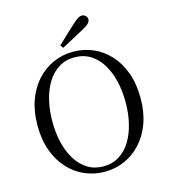

<svg xmlns="http://www.w3.org/2000/svg" viewBox="-136 -1052 1039 1176"><g transform="rotate(-15 383.5 -464.5)"><path d="M318.7 -802Q347.3 -829.3 375.3 -855.9Q403.4 -882.5 429 -905.7Q452.4 -927 466.2 -935.9Q479.9 -944.8 491.8 -944.8Q506.4 -944.8 516.3 -935Q526.3 -925.2 526.3 -912.4Q526.3 -899.7 514.5 -887Q502.7 -874.4 471.6 -858.2Q437.3 -839.2 402 -820.5Q366.8 -801.8 331.5 -783.2ZM383 16.1Q316.9 16.1 257.7 -9.3Q198.4 -34.7 153.2 -83.8Q107.9 -132.9 82.2 -203.3Q56.4 -273.6 56.4 -363.7Q56.4 -452.8 82.2 -523.6Q107.9 -594.3 153.2 -643.4Q198.4 -692.5 257.7 -718.7Q316.9 -744.9 383 -744.9Q450 -744.9 508.8 -719.5Q567.6 -694.1 613.1 -645Q658.7 -595.9 684.4 -525.1Q710.1 -454.4 710.1 -363.7Q710.1 -274.6 684.4 -204.2Q658.7 -133.7 613.1 -84.6Q567.6 -35.5 508.8 -9.7Q450 16.1 383 16.1ZM383 -18Q440.1 -18 483.7 -45.3Q527.4 -72.6 556.4 -120.2Q585.4 -167.8 600.2 -230.4Q615.1 -293.1 615.1 -363.7Q615.1 -434.4 600.2 -496.9Q585.4 -559.5 556.4 -607.1Q527.4 -654.7 483.7 -682Q440.1 -709.3 383 -709.3Q325.9 -709.3 282.6 -682Q239.2 -654.7 209.8 -607.1Q180.4 -559.5 165.5 -496.9Q150.7 -434.4 150.7 -363.7Q150.7 -293.1 165.5 -230.4Q180.4 -167.8 209.8 -120.2Q239.2 -72.6 282.6 -45.3Q325.9 -18 383 -18Z"/></g></svg>

Font: Noto Serif SC ExtraLight
Style: Regular
Weight: 200
Designer: Ryoko NISHIZUKA 西塚涼子 (kana & ideographs); Frank Grießhammer (Latin, Greek & Cyrillic); Wenlong ZHANG 张文龙 (bopomofo); San
Foundry: Adobe
Version: Version 2.002-H1;hotconv 1.1.0;makeotfexe 2.6.0